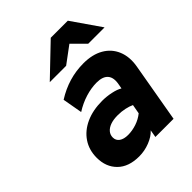

<svg xmlns="http://www.w3.org/2000/svg" viewBox="-210 -848 975 975"><g transform="rotate(-45 277.5 -360.0)"><path d="M216.5 12Q141 12 99.8 -28.8Q58.5 -69.5 58.5 -136Q58.5 -191.5 86.5 -233.2Q114.5 -275 165 -298Q215.5 -321 283 -321Q314.5 -321 346.2 -314.2Q378 -307.5 396.5 -296L400.5 -318Q409.5 -362 391 -384.2Q372.5 -406.5 328 -406.5Q290 -406.5 248.2 -393.8Q206.5 -381 167 -356L148 -463Q195.5 -493 245.8 -508Q296 -523 350 -523Q414 -523 458 -497.8Q502 -472.5 521.2 -426.8Q540.5 -381 530.5 -321L474.5 0H344L351 -40.5Q329.5 -17 292.5 -2.5Q255.5 12 216.5 12ZM253.5 -105Q283.5 -105 314.2 -115.2Q345 -125.5 369 -145L378 -195Q361.5 -203 337.8 -208.2Q314 -213.5 286.5 -213.5Q256 -213.5 234.2 -205.8Q212.5 -198 200.8 -184Q189 -170 189 -151Q189 -129.5 206.2 -117.2Q223.5 -105 253.5 -105ZM161.5 -576 324.5 -732H447L555 -576H437.5L370 -643.5L279 -576Z"/></g></svg>

Font: Overpass ExtraBold
Style: Italic
Weight: 800
Italic angle: -10°
Designer: Delve Withrington, Dave Bailey, Thomas Jockin
Foundry: Delve Fonts LLC
Version: Version 4.000